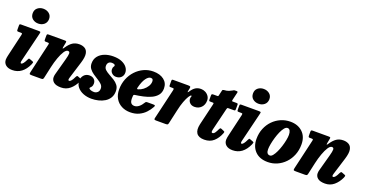

<svg xmlns="http://www.w3.org/2000/svg" viewBox="-35 -1516 4332 2266"><g transform="rotate(20 2131.0 -383.0)"><path d="M124 -692.5Q124 -736.5 154 -761Q184 -785.5 226 -785.5Q268.5 -785.5 299 -761Q329.5 -736.5 329.5 -692.5Q328 -648.5 298.2 -624Q268.5 -599.5 226 -599.5Q184 -599.5 154 -624Q124 -648.5 124 -692.5ZM282.5 -491.5 193.5 -126Q192 -121.5 190.8 -113Q189.5 -104.5 189.5 -101Q189.5 -88 199.5 -88Q211 -88 225 -105.8Q239 -123.5 254 -156Q260 -169 263.8 -172.8Q267.5 -176.5 280 -171.5L316 -158Q328.5 -153.5 326.5 -144.8Q324.5 -136 319 -122.5Q254.5 21 125 21Q72 21 42.5 -4Q13 -29 13 -71.5Q13 -83.5 16 -99.5Q19 -115.5 21.5 -126L86 -402.5Q89.5 -419 87.5 -423.8Q85.5 -428.5 70 -428.5H43.5Q28.5 -428.5 24.8 -432.5Q21 -436.5 21 -452V-500.5Q21 -514 25.5 -517Q30 -520 43 -520H258Q281.5 -520 284.5 -515.5Q287.5 -511 282.5 -491.5Z M390.5 -520H586.5Q605.5 -520 609 -516Q612.5 -512 609.5 -496L600 -446.5Q595.5 -422.5 599.2 -421.2Q603 -420 616 -440Q648.5 -489 683.8 -512.8Q719 -536.5 769 -536.5Q808.5 -536.5 838 -519.2Q867.5 -502 875.5 -459.5Q883.5 -417 860 -341L794 -128Q789 -112 789 -103Q789 -89.5 800 -89.5Q825.5 -89.5 857 -158Q863.5 -170.5 867.8 -174.2Q872 -178 882.5 -174L918.5 -160Q930.5 -155 930.5 -149Q930.5 -143 923.5 -126Q894 -61.5 846.8 -22Q799.5 17.5 735.5 17.5Q672.5 17.5 643.2 -6.8Q614 -31 614 -68.5Q614 -80.5 616.2 -93Q618.5 -105.5 622 -116L676.5 -315.5Q691 -367.5 691 -392.2Q691 -417 667.5 -417Q645 -417 622 -381.8Q599 -346.5 578.5 -289.5Q558 -232.5 543.5 -167L512.5 -26.5Q509 -11 503.8 -5.5Q498.5 0 479.5 0H366Q340.5 0 336.5 -5.2Q332.5 -10.5 337 -30.5L424 -406Q427.5 -421 424 -424.8Q420.5 -428.5 405 -428.5H385Q372 -428.5 368.8 -433.5Q365.5 -438.5 365.5 -453V-495.5Q365.5 -512 369.8 -516Q374 -520 390.5 -520Z M1183.5 -130.5Q1183.5 -160 1163 -181Q1142.5 -202 1112 -220.5Q1081.5 -239 1051 -259.8Q1020.5 -280.5 999.8 -308Q979 -335.5 979 -375Q979 -428.5 1008.5 -465.2Q1038 -502 1087 -520.8Q1136 -539.5 1194 -539.5Q1259 -539.5 1303 -520.2Q1347 -501 1369.2 -470.5Q1391.5 -440 1391.5 -405.5Q1391.5 -370 1367.5 -346.2Q1343.5 -322.5 1303 -322.5Q1273.5 -322.5 1251.2 -342.8Q1229 -363 1229 -392.5Q1229.5 -415.5 1237 -424Q1244.5 -432.5 1244.5 -443Q1244.5 -451.5 1232.5 -456.8Q1220.5 -462 1204 -462Q1177 -462 1162.8 -446.5Q1148.5 -431 1148.5 -405.5Q1148 -376.5 1169.5 -356.8Q1191 -337 1222.8 -320Q1254.5 -303 1286.5 -283.2Q1318.5 -263.5 1340 -235Q1361.5 -206.5 1361.5 -162.5Q1361.5 -114 1340.5 -79.5Q1319.5 -45 1284.5 -23.2Q1249.5 -1.5 1206.2 9Q1163 19.5 1119 19.5Q1063 19.5 1016 1Q969 -17.5 940.5 -51.8Q912 -86 912 -132.5Q912 -174 938.2 -203Q964.5 -232 1007 -232Q1042.5 -232 1064.8 -211.5Q1087 -191 1087 -159Q1087 -134.5 1079.2 -122.2Q1071.5 -110 1064 -103.8Q1056.5 -97.5 1056.5 -91.5Q1056.5 -82 1075 -73.8Q1093.5 -65.5 1120.5 -65.5Q1144.5 -65.5 1163.8 -81.8Q1183 -98 1183.5 -130.5Z M1390 -197.5Q1390 -268 1414.5 -329.2Q1439 -390.5 1482 -436.2Q1525 -482 1580.8 -507.8Q1636.5 -533.5 1699.5 -533.5Q1783 -533.5 1833.5 -494.2Q1884 -455 1884 -387.5Q1884 -335.5 1856.5 -301.8Q1829 -268 1784.2 -247.5Q1739.5 -227 1687.2 -215.8Q1635 -204.5 1585.5 -198Q1575.5 -196 1572.5 -191.8Q1569.5 -187.5 1569 -175Q1564.5 -119.5 1578.5 -96.8Q1592.5 -74 1624.5 -74Q1653 -74 1680.2 -95.2Q1707.5 -116.5 1728.5 -152.5Q1733 -160.5 1738.8 -164Q1744.5 -167.5 1758.5 -167.5H1827.5Q1847.5 -167.5 1851.5 -162.5Q1855.5 -157.5 1847.5 -142.5Q1825.5 -102 1792 -66.2Q1758.5 -30.5 1711.5 -8.5Q1664.5 13.5 1602 13.5Q1542.5 13.5 1494.2 -11.5Q1446 -36.5 1418 -83.8Q1390 -131 1390 -197.5ZM1599.5 -273.5Q1631.5 -282 1660.5 -304.2Q1689.5 -326.5 1708 -356.5Q1726.5 -386.5 1726.5 -417.5Q1727 -432 1720.5 -442.2Q1714 -452.5 1695.5 -452.5Q1666.5 -452.5 1637.2 -412.2Q1608 -372 1588.5 -295Q1585 -281 1586.5 -275.8Q1588 -270.5 1599.5 -273.5Z M1951.5 -520H2138.5Q2157 -520 2164.8 -515.8Q2172.5 -511.5 2169 -494L2162.5 -463.5Q2159 -445 2161.2 -442Q2163.5 -439 2175.5 -456.5Q2202 -496.5 2230.5 -514.2Q2259 -532 2298 -532Q2327 -532 2353 -518.8Q2379 -505.5 2395.2 -481.8Q2411.5 -458 2411.5 -427.5Q2411.5 -374 2378.8 -340.2Q2346 -306.5 2295.5 -306.5Q2257 -306.5 2235.2 -329.2Q2213.5 -352 2214 -381.5Q2214 -394.5 2217.5 -401.2Q2221 -408 2221 -413.5Q2221 -419 2215.5 -419Q2205 -419 2187.5 -391.5Q2170 -364 2151.2 -314.2Q2132.5 -264.5 2118 -197.5L2080.5 -30Q2077 -13 2072.2 -6.5Q2067.5 0 2046 0H1928.5Q1909 0 1904.2 -4.5Q1899.5 -9 1903 -24L1991.5 -402Q1995 -419 1992.8 -423.8Q1990.5 -428.5 1973 -428.5H1953Q1939.5 -428.5 1936.8 -433Q1934 -437.5 1934 -453V-501Q1934 -512 1937.2 -516Q1940.5 -520 1951.5 -520Z M2458.5 -520H2502.5Q2515.5 -520 2517.2 -523.5Q2519 -527 2521 -537L2535 -596.5Q2537.5 -605.5 2541 -608.2Q2544.5 -611 2554.5 -612Q2591.5 -614 2615.2 -623.8Q2639 -633.5 2651.5 -641.5Q2664 -650 2668.2 -651.2Q2672.5 -652.5 2691 -652.5Q2706 -652.5 2711.2 -650Q2716.5 -647.5 2713.5 -636L2690.5 -539Q2687.5 -527 2688.8 -523.5Q2690 -520 2703 -520H2745.5Q2756 -520 2760.8 -517.5Q2765.5 -515 2765 -503V-452Q2765 -436.5 2761.8 -432.5Q2758.5 -428.5 2743.5 -428.5H2678Q2667.5 -428.5 2664.8 -424.8Q2662 -421 2659.5 -412L2593 -138Q2588.5 -121 2588 -105Q2587.5 -89 2601.5 -89Q2617.5 -89 2631.8 -110Q2646 -131 2658 -158Q2662.5 -167.5 2667 -172Q2671.5 -176.5 2684 -172L2715.5 -158.5Q2727.5 -154 2728.2 -149Q2729 -144 2724 -130Q2698.5 -64.5 2652.8 -23.2Q2607 18 2534.5 18Q2464.5 18 2437.5 -21.2Q2410.5 -60.5 2427.5 -135.5L2492 -408Q2494.5 -418 2493.8 -423.2Q2493 -428.5 2480.5 -428.5H2453.5Q2442 -428.5 2437.5 -431.8Q2433 -435 2433 -448.5V-499.5Q2433 -514 2439.2 -517Q2445.5 -520 2458.5 -520Z M2891 -692.5Q2891 -736.5 2921 -761Q2951 -785.5 2993 -785.5Q3035.5 -785.5 3066 -761Q3096.5 -736.5 3096.5 -692.5Q3095 -648.5 3065.2 -624Q3035.5 -599.5 2993 -599.5Q2951 -599.5 2921 -624Q2891 -648.5 2891 -692.5ZM3049.5 -491.5 2960.5 -126Q2959 -121.5 2957.8 -113Q2956.5 -104.5 2956.5 -101Q2956.5 -88 2966.5 -88Q2978 -88 2992 -105.8Q3006 -123.5 3021 -156Q3027 -169 3030.8 -172.8Q3034.5 -176.5 3047 -171.5L3083 -158Q3095.5 -153.5 3093.5 -144.8Q3091.5 -136 3086 -122.5Q3021.5 21 2892 21Q2839 21 2809.5 -4Q2780 -29 2780 -71.5Q2780 -83.5 2783 -99.5Q2786 -115.5 2788.5 -126L2853 -402.5Q2856.5 -419 2854.5 -423.8Q2852.5 -428.5 2837 -428.5H2810.5Q2795.5 -428.5 2791.8 -432.5Q2788 -436.5 2788 -452V-500.5Q2788 -514 2792.5 -517Q2797 -520 2810 -520H3025Q3048.5 -520 3051.5 -515.5Q3054.5 -511 3049.5 -491.5Z M3113 -203Q3113 -274.5 3137.8 -334.5Q3162.5 -394.5 3205.5 -438.2Q3248.5 -482 3304.2 -506Q3360 -530 3422 -530Q3517.5 -530 3576.2 -474.2Q3635 -418.5 3635 -320.5Q3635 -249 3610.8 -188.5Q3586.5 -128 3544 -83.5Q3501.5 -39 3446.2 -14.5Q3391 10 3329.5 10Q3227 10 3170 -48.2Q3113 -106.5 3113 -203ZM3283.5 -133.5Q3283.5 -71.5 3328.5 -71.5Q3346 -71.5 3364 -93.5Q3382 -115.5 3398.8 -151.2Q3415.5 -187 3428.5 -228.2Q3441.5 -269.5 3449.2 -308.8Q3457 -348 3457 -376.5Q3457 -408 3446.5 -428.2Q3436 -448.5 3414.5 -448.5Q3395 -448.5 3376 -425.2Q3357 -402 3340.5 -364.8Q3324 -327.5 3311.2 -284.5Q3298.5 -241.5 3291 -201.5Q3283.5 -161.5 3283.5 -133.5Z M3706.5 -520H3902.5Q3921.5 -520 3925 -516Q3928.5 -512 3925.5 -496L3916 -446.5Q3911.5 -422.5 3915.2 -421.2Q3919 -420 3932 -440Q3964.5 -489 3999.8 -512.8Q4035 -536.5 4085 -536.5Q4124.5 -536.5 4154 -519.2Q4183.5 -502 4191.5 -459.5Q4199.5 -417 4176 -341L4110 -128Q4105 -112 4105 -103Q4105 -89.5 4116 -89.5Q4141.5 -89.5 4173 -158Q4179.5 -170.5 4183.8 -174.2Q4188 -178 4198.5 -174L4234.5 -160Q4246.5 -155 4246.5 -149Q4246.5 -143 4239.5 -126Q4210 -61.5 4162.8 -22Q4115.5 17.5 4051.5 17.5Q3988.5 17.5 3959.2 -6.8Q3930 -31 3930 -68.5Q3930 -80.5 3932.2 -93Q3934.5 -105.5 3938 -116L3992.5 -315.5Q4007 -367.5 4007 -392.2Q4007 -417 3983.5 -417Q3961 -417 3938 -381.8Q3915 -346.5 3894.5 -289.5Q3874 -232.5 3859.5 -167L3828.5 -26.5Q3825 -11 3819.8 -5.5Q3814.5 0 3795.5 0H3682Q3656.5 0 3652.5 -5.2Q3648.5 -10.5 3653 -30.5L3740 -406Q3743.5 -421 3740 -424.8Q3736.5 -428.5 3721 -428.5H3701Q3688 -428.5 3684.8 -433.5Q3681.5 -438.5 3681.5 -453V-495.5Q3681.5 -512 3685.8 -516Q3690 -520 3706.5 -520Z"/></g></svg>

Font: Besley* Narrow Heavy
Style: Italic
Weight: 800
Width: 4
Italic angle: -13°
Designer: Owen Earl
Foundry: indestructible type*
Version: Version 3.000; ttfautohint (v1.8.3)